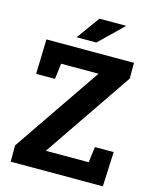

<svg xmlns="http://www.w3.org/2000/svg" viewBox="-131 -986 860 1072"><g transform="rotate(15 299.5 -449.5)"><path d="M36.1 0V-93.8L382.8 -601.1H166.5L155.3 -510.3H46.4L52.2 -710.9H558.1V-620.1L210 -109.4H457.5L469.2 -200.2H577.6L568.8 0ZM211.4 -766.1 308.6 -899.4H459.5L460.4 -896.5L325.7 -766.1H215.3Z"/></g></svg>

Font: Robotiche
Style: Bold
Weight: 700
Designer: Google
Version: Version 2.001